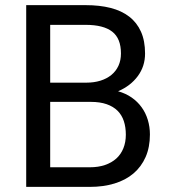

<svg xmlns="http://www.w3.org/2000/svg" viewBox="-20 -731 663 751"><path d="M82.5 0V-710.9H314.9Q369.6 -710.9 412.6 -700Q455.6 -689 485.6 -665.8Q515.6 -642.6 531.5 -606.9Q547.4 -571.3 547.4 -521.5Q547.4 -471.7 519 -433.3Q490.7 -395 441.9 -374Q471.7 -365.7 494.9 -349.6Q518.1 -333.5 533.9 -311.5Q549.8 -289.6 558.1 -262.2Q566.4 -234.9 566.4 -205.1Q566.4 -155.3 549.6 -116.9Q532.7 -78.6 502 -52.5Q471.2 -26.4 427.7 -13.2Q384.3 0 331.1 0ZM176.3 -332.5V-76.7H331.1Q364.7 -76.7 390.9 -85.7Q417 -94.7 435.1 -111.1Q453.1 -127.4 462.6 -151.1Q472.2 -174.8 472.2 -204.1Q472.2 -233.4 464.4 -257.3Q456.5 -281.2 439.7 -297.9Q422.9 -314.5 397 -323.5Q371.1 -332.5 335.4 -332.5ZM176.3 -407.7H317.9Q348.1 -407.7 373 -415.5Q397.9 -423.3 415.8 -438Q433.6 -452.6 443.4 -473.9Q453.1 -495.1 453.1 -522Q453.1 -580.6 418.9 -607.2Q384.8 -633.8 314.9 -633.8H176.3Z"/></svg>

Font: RobotoDraft
Style: Regular
Weight: 400
Designer: Google
Foundry: Google
Version: Version 2.000988-w1; 2014